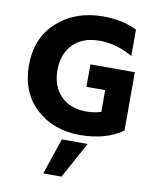

<svg xmlns="http://www.w3.org/2000/svg" viewBox="-100 -763 906 1103"><g transform="rotate(10 353.0 -212.0)"><path d="M335 262H229L300 51H451ZM646 -62Q550 8 396 8Q242 8 141 -85Q40 -178 40 -337Q40 -496 145.5 -591Q251 -686 413 -686Q527 -686 610 -644V-490Q514 -545 416 -545Q318 -545 262 -488.5Q206 -432 206 -337.5Q206 -243 261 -187Q316 -131 411 -131Q454 -131 496 -144V-271H387V-402H646Z"/></g></svg>

Font: Hind Kochi
Style: Bold
Weight: 700
Designer: Dhruvi Tolia
Foundry: Indian Type Foundry
Version: Version 0.702;PS 1.0;hotconv 1.0.81;makeotf.lib2.5.63406